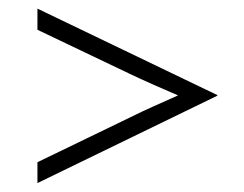

<svg xmlns="http://www.w3.org/2000/svg" viewBox="-20 -533 561 441"><path d="M66 -112.5V-160.4L278.5 -263.2Q304.9 -276.4 333 -288.9Q361.1 -301.4 388.9 -313.9Q361.1 -325.7 333 -338.2Q304.9 -350.7 278.5 -363.2L66 -464.6V-513.2L479.2 -314.6V-313.2Z"/></svg>

Font: Afacad Flux Light
Style: Regular
Weight: 300
Designer: Kristian Moeller
Foundry: Dicotype
Version: Version 1.100